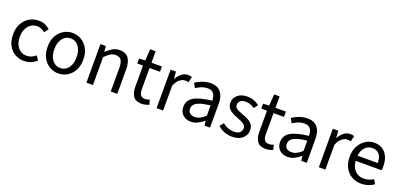

<svg xmlns="http://www.w3.org/2000/svg" viewBox="8 -1447 4727 2276"><g transform="rotate(20 2371.0 -309.0)"><path d="M273.9 12Q209.2 12 157.6 -18.1Q106 -48.1 75.9 -105Q45.9 -161.9 45.9 -242.4Q45.9 -323.5 78.7 -380.8Q111.4 -438 164.5 -468Q217.6 -498.1 279.8 -498.1Q327.9 -498.1 362.2 -481.6Q396.5 -465 422 -441L381.2 -389.4Q361.4 -408.3 337.3 -419Q313.3 -429.6 283.5 -429.6Q239.4 -429.6 205.1 -406.1Q170.7 -382.6 150.8 -340.3Q130.9 -298.1 130.9 -242.4Q130.9 -186.7 149.9 -144.8Q168.9 -102.9 202.7 -79.7Q236.6 -56.5 281.2 -56.5Q315.6 -56.5 344.3 -69.7Q373 -82.9 395.4 -102.2L431 -49.8Q398.5 -20 358.2 -4Q317.9 12 273.9 12Z M706.2 12Q646.6 12 595.1 -18.1Q543.7 -48.1 512.3 -105Q480.9 -161.9 480.9 -242.4Q480.9 -323.5 512.3 -380.8Q543.7 -438 595.1 -468Q646.6 -498.1 706.2 -498.1Q765.7 -498.1 816.9 -468Q868 -438 899.7 -380.8Q931.4 -323.5 931.4 -242.4Q931.4 -161.9 899.7 -105Q868 -48.1 816.9 -18.1Q765.7 12 706.2 12ZM706.2 -56.5Q748 -56.5 779.8 -79.7Q811.6 -102.9 829 -144.8Q846.4 -186.7 846.4 -242.4Q846.4 -298.1 829 -340.3Q811.6 -382.6 779.8 -406.1Q748 -429.6 706.2 -429.6Q664.4 -429.6 632.9 -406.1Q601.4 -382.6 583.6 -340.3Q565.9 -298.1 565.9 -242.4Q565.9 -186.7 583.6 -144.8Q601.4 -102.9 632.9 -79.7Q664.4 -56.5 706.2 -56.5Z M1059 0V-486.1H1127L1133.9 -416H1136.6Q1171.7 -450.7 1210.8 -474.4Q1250 -498.1 1299.7 -498.1Q1377 -498.1 1412.6 -449.5Q1448.1 -401 1448.1 -308V0H1365.9V-297.4Q1365.9 -365.6 1344.4 -396.1Q1322.9 -426.7 1274.2 -426.7Q1236.9 -426.7 1207.6 -407.8Q1178.3 -389 1141.3 -352V0Z M1759.2 12Q1681.5 12 1650.9 -33.2Q1620.2 -78.5 1620.2 -150.5V-419.3H1547.9V-481.4L1623.9 -486L1634 -630H1702.9V-486H1834.5V-419.3H1702.9V-149Q1702.9 -104.8 1719.5 -80Q1736.2 -55.3 1777.7 -55.3Q1791.1 -55.3 1805.5 -58.8Q1819.9 -62.3 1833 -68.2L1849.9 -7.5Q1830.3 0.6 1806.9 6.3Q1783.5 12 1759.2 12Z M1944 0V-486.1H2012L2018.9 -397.6H2021.6Q2047.1 -444.1 2083.1 -471.1Q2119.1 -498.1 2159.9 -498.1Q2175.9 -498.1 2188.2 -495.9Q2200.5 -493.7 2211.7 -488.1L2193.6 -417.9Q2183.2 -420.9 2173.8 -422.4Q2164.3 -423.9 2149.2 -423.9Q2118.4 -423.9 2084.8 -399.1Q2051.2 -374.3 2026.3 -312.1V0Z M2379.3 12Q2338.6 12 2306.2 -4.3Q2273.8 -20.5 2255.1 -51.5Q2236.4 -82.4 2236.4 -126.2Q2236.4 -206.8 2307.8 -249.5Q2379.2 -292.3 2534.5 -309Q2534.2 -339.5 2526 -367Q2517.9 -394.6 2496.1 -411.7Q2474.4 -428.9 2434.9 -428.9Q2393.1 -428.9 2356.1 -413.4Q2319 -397.9 2289.9 -379L2258 -435.4Q2280.3 -450.4 2310 -464.9Q2339.7 -479.4 2374.9 -489Q2410.1 -498.6 2449.1 -498.6Q2508.2 -498.6 2545.7 -473.9Q2583.2 -449.2 2600.8 -404.2Q2618.4 -359.2 2618.4 -298.3V0H2549.5L2541.8 -57.9H2538.6Q2504.1 -29.1 2464.5 -8.5Q2424.9 12 2379.3 12ZM2402.2 -56.5Q2437.6 -56.5 2468.5 -72.3Q2499.3 -88.1 2534.5 -118.9V-249.9Q2452.8 -240.4 2405.7 -224.5Q2358.6 -208.6 2338.7 -185.6Q2318.7 -162.7 2318.7 -131.5Q2318.7 -91.2 2342.9 -73.8Q2367.1 -56.5 2402.2 -56.5Z M2898.5 12Q2844.8 12 2797.6 -6.6Q2750.4 -25.1 2717.1 -57.7L2755 -105.6Q2786.8 -79.9 2821.4 -66Q2856 -52.1 2901.2 -52.1Q2949.1 -52.1 2972.9 -74.4Q2996.7 -96.8 2996.7 -127.6Q2996.7 -152.6 2980.6 -169.2Q2964.5 -185.7 2939.6 -197.4Q2914.6 -209 2887 -219Q2850.8 -232 2818 -249.6Q2785.2 -267.3 2764.5 -293.7Q2743.8 -320.2 2743.8 -360.1Q2743.8 -418.9 2788.4 -458.5Q2833 -498.1 2911.5 -498.1Q2957.1 -498.1 2995.9 -482.8Q3034.7 -467.4 3062.6 -443.5L3024.8 -395.5Q2999.3 -413.6 2972.3 -423.8Q2945.3 -434 2912.5 -434Q2866.4 -434 2844.7 -412.8Q2823 -391.6 2823 -364.3Q2823 -341.9 2836.2 -327.3Q2849.4 -312.7 2872.7 -302Q2896 -291.4 2926.1 -280.7Q2964.1 -266.8 2998.5 -249.5Q3033 -232.1 3054.4 -204.5Q3075.8 -176.9 3075.8 -132.5Q3075.8 -93.1 3055.4 -60.3Q3035 -27.6 2995.4 -7.8Q2955.8 12 2898.5 12Z M3323.2 12Q3245.5 12 3214.9 -33.2Q3184.2 -78.5 3184.2 -150.5V-419.3H3111.9V-481.4L3187.9 -486L3198 -630H3266.9V-486H3398.5V-419.3H3266.9V-149Q3266.9 -104.8 3283.5 -80Q3300.2 -55.3 3341.7 -55.3Q3355.1 -55.3 3369.5 -58.8Q3383.9 -62.3 3397 -68.2L3413.9 -7.5Q3394.3 0.6 3370.9 6.3Q3347.5 12 3323.2 12Z M3599.3 12Q3558.6 12 3526.2 -4.3Q3493.8 -20.5 3475.1 -51.5Q3456.4 -82.4 3456.4 -126.2Q3456.4 -206.8 3527.8 -249.5Q3599.2 -292.3 3754.5 -309Q3754.2 -339.5 3746 -367Q3737.9 -394.6 3716.1 -411.7Q3694.4 -428.9 3654.9 -428.9Q3613.1 -428.9 3576.1 -413.4Q3539 -397.9 3509.9 -379L3478 -435.4Q3500.3 -450.4 3530 -464.9Q3559.7 -479.4 3594.9 -489Q3630.1 -498.6 3669.1 -498.6Q3728.2 -498.6 3765.7 -473.9Q3803.2 -449.2 3820.8 -404.2Q3838.4 -359.2 3838.4 -298.3V0H3769.5L3761.8 -57.9H3758.6Q3724.1 -29.1 3684.5 -8.5Q3644.9 12 3599.3 12ZM3622.2 -56.5Q3657.6 -56.5 3688.5 -72.3Q3719.3 -88.1 3754.5 -118.9V-249.9Q3672.8 -240.4 3625.7 -224.5Q3578.6 -208.6 3558.7 -185.6Q3538.7 -162.7 3538.7 -131.5Q3538.7 -91.2 3562.9 -73.8Q3587.1 -56.5 3622.2 -56.5Z M3991 0V-486.1H4059L4065.9 -397.6H4068.6Q4094.1 -444.1 4130.1 -471.1Q4166.1 -498.1 4206.9 -498.1Q4222.9 -498.1 4235.2 -495.9Q4247.5 -493.7 4258.7 -488.1L4240.6 -417.9Q4230.2 -420.9 4220.8 -422.4Q4211.3 -423.9 4196.2 -423.9Q4165.4 -423.9 4131.8 -399.1Q4098.2 -374.3 4073.3 -312.1V0Z M4524.1 12Q4459.2 12 4406.4 -18.3Q4353.5 -48.6 4322.4 -105.5Q4291.4 -162.5 4291.4 -242.9Q4291.4 -322.1 4323.1 -379.6Q4354.7 -437 4404.8 -467.8Q4454.8 -498.6 4510.3 -498.6Q4572.7 -498.6 4616.2 -470.6Q4659.8 -442.7 4682.7 -391.2Q4705.6 -339.8 4705.6 -270Q4705.6 -256.3 4704.7 -244.6Q4703.8 -232.9 4701.2 -220.8H4374.9Q4378.6 -170.9 4399.4 -133.8Q4420.1 -96.7 4454.4 -76Q4488.8 -55.3 4534.7 -55.3Q4570.2 -55.3 4600.4 -65Q4630.7 -74.8 4655.7 -91.6L4685.6 -37.7Q4654.3 -15.4 4614.4 -1.7Q4574.5 12 4524.1 12ZM4374.9 -285.6H4630.2Q4630.2 -357 4599.1 -394.2Q4567.9 -431.3 4512.1 -431.3Q4478.3 -431.3 4448.9 -414.3Q4419.5 -397.2 4399.7 -364.6Q4379.9 -331.9 4374.9 -285.6Z"/></g></svg>

Font: Source Sans Variable
Style: Regular
Weight: 200
Designer: Paul D. Hunt
Foundry: Adobe Systems Incorporated
Version: Version 3.006;hotconv 1.0.111;makeotfexe 2.5.65597